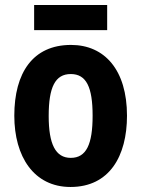

<svg xmlns="http://www.w3.org/2000/svg" viewBox="-20 -735 564 765"><path d="M407 -715H116V-615H407ZM486 -274C486 -456 397 -556 263 -556C111 -556 37 -445 37 -274C37 -111 115 10 261 10C416 10 486 -113 486 -274ZM174 -273C174 -388 200 -440 262 -440C324 -440 349 -388 349 -274C349 -160 324 -106 262 -106C201 -106 174 -161 174 -273Z"/></svg>

Font: Noto Sans Telugu Condensed
Style: Bold
Weight: 700
Width: 3
Designer: Jelle Bosma - Monotype Design Team
Foundry: Monotype Imaging Inc.
Version: Version 2.005